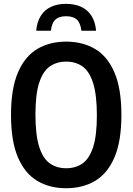

<svg xmlns="http://www.w3.org/2000/svg" viewBox="-20 -965 686 994"><path d="M322.5 9.5Q237 9.5 173 -28.5Q109 -66.5 73 -150Q37 -233.5 37 -370Q37 -506.5 73 -590Q109 -673.5 173 -711.5Q237 -749.5 322.5 -749.5Q408 -749.5 472.2 -711.5Q536.5 -673.5 572.5 -590Q608.5 -506.5 608.5 -370Q608.5 -233.5 572.5 -150Q536.5 -66.5 472.2 -28.5Q408 9.5 322.5 9.5ZM322.5 -94Q372 -94 407.5 -119Q443 -144 462.2 -203.8Q481.5 -263.5 481.5 -367Q481.5 -473.5 462.2 -534.5Q443 -595.5 407.5 -620.8Q372 -646 322.5 -646Q273.5 -646 237.8 -621Q202 -596 182.8 -536.2Q163.5 -476.5 163.5 -373Q163.5 -266.5 182.8 -205.5Q202 -144.5 237.8 -119.2Q273.5 -94 322.5 -94ZM167.5 -806Q171.5 -851.5 190.8 -882.5Q210 -913.5 243.2 -929.2Q276.5 -945 322 -945Q368 -945 401.2 -929.2Q434.5 -913.5 454 -882.5Q473.5 -851.5 477.5 -806H401.5Q396.5 -846.5 377.5 -863.8Q358.5 -881 322 -881Q286 -881 267 -863.8Q248 -846.5 243.5 -806Z"/></svg>

Font: Encode Sans SC Condensed SemiBold
Style: Regular
Weight: 600
Width: 3
Designer: Multiple Designers
Foundry: Impallari Type
Version: Version 3.002